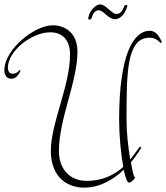

<svg xmlns="http://www.w3.org/2000/svg" viewBox="-20 -816 762 880"><path d="M621 -144C610 -130 596 -108 577 -85C567 -143 560 -210 560 -264C560 -482 560 -643 665 -643C690 -643 703 -632 716 -619L722 -623C712 -644 698 -675 666 -675C595 -675 526 -574 526 -268C526 -196 534 -111 545 -51C506 -16 452 13 378 13C293 13 250 -49 250 -123C250 -272 335 -440 335 -580C335 -664 279 -700 222 -700C135 -700 0 -587 0 -495C0 -477 7 -455 32 -455C55 -455 67 -476 74 -492L69 -495C62 -484 50 -478 38 -478C22 -478 16 -493 16 -505C16 -583 126 -668 210 -668C272 -668 301 -626 301 -566C301 -424 213 -250 213 -125C213 2 295 44 365 44C440 44 502 5 547 -38C555 -2 563 21 571 21C583 21 599 2 599 -4C599 -5 598 -6 597 -6H595C589 -24 584 -47 580 -72C603 -100 619 -125 628 -139ZM402 -740C406 -754 416 -769 433 -769C454 -769 476 -728 507 -728C524 -728 551 -742 564 -789C564 -792 562 -793 559 -793C554 -793 549 -790 549 -787C549 -787 549 -786 549 -786C544 -773 535 -752 513 -752C492 -752 465 -796 439 -796C425 -796 393 -777 384 -732C385 -728 387 -726 390 -726C395 -726 402 -732 402 -740Z"/></svg>

Font: Stalemate
Style: Regular
Weight: 400
Designer: Astigmatic (AOETI)
Foundry: Astigmatic (AOETI)
Version: Version 001.000